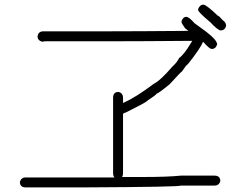

<svg xmlns="http://www.w3.org/2000/svg" viewBox="-20 -708 1040 829"><path d="M858.9 -688Q873.5 -685.1 919.4 -641.1Q926.3 -639.2 940.9 -621.6Q956.5 -610.8 956.5 -596.2Q950.7 -576.7 933.1 -576.7Q920.9 -576.7 888.2 -611.8Q835.4 -656.2 835.4 -664.6V-668.5Q842.3 -688 858.9 -688ZM793.5 -574.7Q782.2 -583 778.8 -586.4Q764.6 -606 763.2 -613.8Q769 -635.3 784.7 -635.3Q796.4 -634.8 819.8 -607.9L870.6 -570.8Q917.5 -534.7 917.5 -516.1Q911.6 -496.6 894 -496.6Q884.3 -496.6 856.9 -527.8Q843.8 -496.6 790.5 -430.2Q786.1 -430.2 765.1 -398.9Q762.2 -398.9 712.4 -344.2Q664.6 -305.2 655.8 -303.2Q655.8 -299.3 614.7 -272Q612.3 -266.6 524.9 -223.1Q511.2 -218.8 511.2 -215.3V40.5Q511.2 48.8 507.3 56.2H601.1Q702.6 56.2 761.2 50.3H905.8Q931.2 50.3 931.2 73.7Q926.3 93.3 905.8 93.3H759.3Q759.3 99.1 349.1 101.1H91.3Q65.9 101.1 65.9 77.6Q71.3 58.1 91.3 58.1H474.1Q468.3 50.8 468.3 40.5V-285.6Q468.3 -311 491.7 -311Q511.2 -306.2 511.2 -285.6V-264.2H513.2Q566.4 -287.6 644 -346.2Q671.9 -359.4 726.1 -422.4Q743.7 -437.5 753.4 -457.5Q774.9 -472.7 804.2 -522L810.1 -531.7Q584.5 -529.8 464.4 -529.8H179.2Q172.4 -529.8 161.6 -527.8Q142.1 -533.7 142.1 -551.3Q145.5 -572.8 167.5 -572.8H444.8Q572.3 -572.8 793.5 -574.7Z"/></svg>

Font: CEF Fonts CJK
Style: Regular
Weight: 400
Designer: PartyBoss (派对大魔王)
Version: Release 2.25